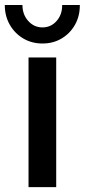

<svg xmlns="http://www.w3.org/2000/svg" viewBox="-25 -766 347 786"><path d="M91.8 0V-530.8H205.1V0ZM148.9 -587.9Q105 -587.9 70.1 -608.6Q35.2 -629.4 14.9 -665Q-5.4 -700.7 -5.4 -745.6H66.9Q66.9 -706.5 90.6 -680.2Q114.3 -653.8 148.9 -653.8Q183.6 -653.8 206.8 -680.2Q230 -706.5 229.5 -745.6H301.8Q302.2 -700.7 282.2 -665Q262.2 -629.4 227.5 -608.6Q192.9 -587.9 148.9 -587.9Z"/></svg>

Font: Reddit Sans Condensed SemiBold
Style: Regular
Weight: 600
Designer: Stephen Hutchings
Foundry: Reddit
Version: Version 1.014